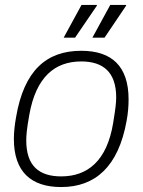

<svg xmlns="http://www.w3.org/2000/svg" viewBox="-20 -743 576 775"><path d="M237 -591H283L371 -720V-723H309ZM353 -591H402L489 -720V-723H425ZM227 12C365 12 458 -71 491 -255C497 -287 499 -316 499 -342C499 -476 431 -538 308 -538C167 -538 77 -458 45 -271C39 -238 36 -208 36 -182C36 -50 105 12 227 12ZM227 -31C138 -31 86 -73 86 -176C86 -197 88 -221 98 -278C125 -433 202 -495 308 -495C396 -495 449 -452 449 -350C449 -328 446 -304 437 -248C412 -93 333 -31 227 -31Z"/></svg>

Font: Archivo Thin
Style: Italic
Weight: 100
Italic angle: -10°
Designer: Hector Gatti
Foundry: Omnibus-Type
Version: Version 2.001